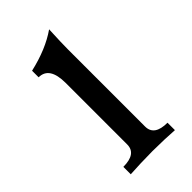

<svg xmlns="http://www.w3.org/2000/svg" viewBox="-171 -574 626 626"><g transform="rotate(-45 141.5 -261.0)"><path d="M245.1 0Q204.1 -2.9 144.5 -3.4Q85 -2.9 41.5 0V-34.2Q102.1 -34.2 102.1 -77.1V-360.4Q102.1 -436 52.7 -436V-466.3Q133.8 -484.9 187.5 -522.5Q184.6 -463.4 184.6 -431.6V-77.1Q184.6 -34.2 245.1 -34.2Z"/></g></svg>

Font: Almanac
Style: Regular
Weight: 400
Designer: Eden's Almanac
Version: Version 3.501;March 28, 2021;FontCreator 13.0.0.2683 64-bit